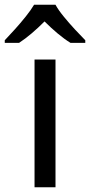

<svg xmlns="http://www.w3.org/2000/svg" viewBox="-60 -786 378 806"><path d="M173 0H85V-536H173ZM173 -766Q185 -744 207.5 -716.5Q230 -689 254.5 -662.5Q279 -636 298 -617V-606H236Q210 -622 182 -645.5Q154 -669 127 -696Q100 -669 73 -646Q46 -623 20 -606H-40V-617Q-21 -637 2.5 -663Q26 -689 48 -716.5Q70 -744 83 -766Z"/></svg>

Font: Noto Sans Test
Style: Regular
Weight: 400
Version: Version 1.002; ttfautohint (v1.8.4.7-5d5b)